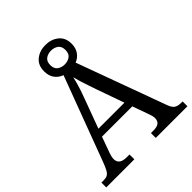

<svg xmlns="http://www.w3.org/2000/svg" viewBox="-237 -1031 1179 1179"><g transform="rotate(-45 352.5 -441.5)"><path d="M0 0V-42H19Q39 -42 51 -48Q63 -54 73 -71Q83 -88 95 -120L302 -673Q271 -684 252.5 -709.5Q234 -735 234 -774Q234 -827 269 -855Q304 -883 354 -883Q404 -883 439 -855Q474 -827 474 -774Q474 -737 456 -711.5Q438 -686 409 -675L621 -95Q632 -64 647.5 -53Q663 -42 692 -42H705V0H430V-42H453Q483 -42 498 -53.5Q513 -65 513 -90Q513 -98 511 -107Q509 -116 505 -127L465 -239H202L164 -134Q161 -126 159 -118Q157 -110 156 -103.5Q155 -97 155 -91Q155 -66 171.5 -54Q188 -42 221 -42H244V0ZM221 -289H447L385 -464Q375 -494 365.5 -521Q356 -548 348.5 -573Q341 -598 335 -622Q330 -598 323.5 -575.5Q317 -553 309 -528.5Q301 -504 289 -473ZM307.5 -728Q327 -714 354 -714Q381 -714 400.5 -728Q420 -742 420 -774Q420 -806 400.5 -820Q381 -834 354 -834Q327 -834 307.5 -820Q288 -806 288 -774Q288 -742 307.5 -728Z"/></g></svg>

Font: Noto Serif Georgian
Style: Regular
Weight: 400
Designer: Monotype Design Team, Akaki Razmadze
Foundry: Google LLC
Version: Version 2.002